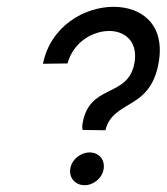

<svg xmlns="http://www.w3.org/2000/svg" viewBox="-20 -561 489 563"><path d="M284 -66C288 -93 270 -114 243 -114C216 -114 190 -93 186 -66C182 -39 201 -18 228 -18C255 -18 280 -39 284 -66ZM178 -375C195 -438 254 -473 307 -470C348 -467 383 -439 375 -381C359 -269 237 -321 221 -191L222 -180L289 -179C312 -271 423 -235 446 -382C463 -491 394 -541 313 -541C227 -541 128 -484 106 -374Z"/></svg>

Font: Charger Static
Style: 2Obl
Weight: 1000
Designer: Jasper
Foundry: KineticPlasma Fonts/Cannot Into Space Fonts
Version: Version 1.1